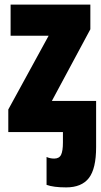

<svg xmlns="http://www.w3.org/2000/svg" viewBox="-20 -573 437 833"><path d="M372 -553V-446L205 -135H397V65Q397 159 365.5 199.5Q334 240 267 240Q212 240 182 229V108Q197 115 215 115Q237 115 245 98.5Q253 82 253 45V0H16V-98L191 -418H26V-553Z"/></svg>

Font: Noto Sans ExtraCondensed Black
Style: Regular
Weight: 900
Width: 2
Designer: Monotype Design Team
Foundry: Monotype Imaging Inc.
Version: Version 2.013; ttfautohint (v1.8.4.7-5d5b)